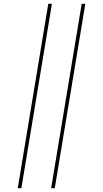

<svg xmlns="http://www.w3.org/2000/svg" viewBox="-20 -843 540 1006"><path d="M248 143 408 -823H427L267 143ZM73 143 233 -823H252L92 143Z"/></svg>

Font: Iosevka Slab Thin
Style: Italic
Weight: 100
Italic angle: -9°
Monospace: yes
Designer: Belleve Invis
Foundry: Belleve Invis
Version: Version 11.1.1; ttfautohint (v1.8.3)